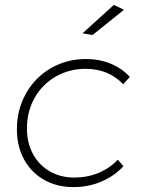

<svg xmlns="http://www.w3.org/2000/svg" viewBox="-20 -763 619 784"><path d="M49 -235Q49 -316 86.5 -382Q124 -448 188.5 -485Q253 -522 331 -522Q386 -522 432 -503Q478 -484 510 -449L483 -419Q423 -482 329 -482Q263 -482 208 -450.5Q153 -419 121.5 -363.5Q90 -308 90 -238Q90 -180 114.5 -134.5Q139 -89 183 -63.5Q227 -38 284 -38Q337 -38 382.5 -57Q428 -76 461 -111L484 -84Q445 -43 392.5 -21Q340 1 280 1Q212 1 159.5 -29Q107 -59 78 -112.5Q49 -166 49 -235ZM445 -743 486 -723 358 -620 317 -627Z"/></svg>

Font: Gontserrat ExtraLight
Style: Italic
Weight: 275
Italic angle: -11.3°
Designer: Julieta Ulanovsky
Foundry: Julieta Ulanovsky
Version: Version 6.001